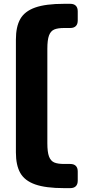

<svg xmlns="http://www.w3.org/2000/svg" viewBox="-20 -829 488 1002"><path d="M346.7 -682.9H314.9Q281.1 -682.9 262.7 -674.9Q244.3 -666.9 235.7 -643.8Q227.1 -620.7 227.1 -574.7V-52.4Q227.1 -33.4 217 -23.4Q207 -13.4 188 -13.4H102.1Q83 -13.4 73 -23.4Q63 -33.4 63 -52.4V-622.8Q63 -689.5 85.8 -729.8Q108.6 -770.1 163.3 -789.6Q218.1 -809.1 314.9 -809.1H346.7Q365.7 -809.1 375.7 -799.1Q385.7 -789.1 385.7 -770V-722Q385.7 -702.9 375.7 -692.9Q365.7 -682.9 346.7 -682.9ZM385.7 113.8Q385.7 132.8 375.7 142.8Q365.7 152.8 346.7 152.8H314.9Q218.1 152.8 163.3 133.3Q108.6 113.9 85.8 73.5Q63 33.2 63 -33.5V-603.8Q63 -622.9 73 -632.9Q83 -642.9 102.1 -642.9H188Q207 -642.9 217 -632.9Q227.1 -622.9 227.1 -603.8V-81.5Q227.1 -35.5 235.7 -12.5Q244.3 10.6 262.7 18.7Q281 26.7 314.8 26.7H346.6Q365.7 26.7 375.7 36.7Q385.7 46.7 385.7 65.7Z"/></svg>

Font: Gyrochrome
Style: Regular
Weight: 400
Designer: David Moles
Foundry: David Moles
Version: Version 1.005;Glyphs 3.2.3 (3260)